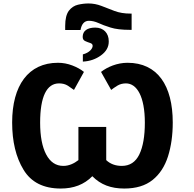

<svg xmlns="http://www.w3.org/2000/svg" viewBox="-20 -1089 1128 1119"><path d="M449.2 -914.1C455.6 -949.7 472.2 -967.8 498 -967.8C516.1 -967.8 534.2 -963.4 553.2 -955.1C571.8 -946.3 595.2 -937.5 623.5 -928.7C651.9 -919.4 690.4 -915 738.8 -915H747.1V-1009.8H740.2C706.1 -1009.8 675.3 -1014.6 647.9 -1024.9C620.6 -1035.2 594.7 -1044.9 570.8 -1054.7C546.4 -1064 521.5 -1068.8 496.1 -1068.8C476.1 -1068.8 455.6 -1066.4 434.6 -1061.5C413.6 -1056.6 395.5 -1044.9 381.3 -1026.4C367.2 -1007.3 359.9 -978 359.9 -938V-914.1ZM462.9 -730C502.9 -731.9 538.1 -744.1 568.4 -766.1C598.6 -788.1 613.8 -814.5 613.8 -846.2V-849.1C613.8 -895.5 584 -928.2 535.2 -928.2C488.3 -928.2 461.9 -908.7 461.9 -874C461.9 -861.8 466.8 -854 476.6 -849.6C486.3 -845.2 496.1 -841.3 505.9 -838.4C515.1 -835.4 520 -830.1 520 -821.8C520 -806.2 502 -782.2 462.9 -772ZM334 9.8C408.7 9.8 469.7 -12.7 518.1 -62C566.4 -12.7 626.5 9.8 704.1 9.8C772.9 9.8 827.6 -6.8 869.1 -40C910.6 -73.2 940.4 -119.1 959 -177.2C977.5 -235.4 986.8 -301.3 986.8 -375C986.8 -590.8 897.9 -723.1 723.1 -723.1C663.1 -723.1 606.4 -699.2 568.8 -669.9L627.9 -564.9C637.2 -572.3 649.4 -580.6 664.1 -589.8C678.7 -598.6 695.3 -603 713.9 -603C778.3 -603 824.2 -525.9 824.2 -374C824.2 -295.4 813.5 -233.4 792 -189C770.5 -144.5 736.3 -122.1 689.9 -122.1C652.8 -122.1 622.1 -133.8 599.1 -155.8V-349.1H437V-155.8C411.6 -136.2 382.3 -122.1 349.1 -122.1C305.7 -122.1 272.5 -144.5 249 -189C225.6 -233.4 213.9 -295.4 213.9 -374C213.9 -525.9 252 -603 324.2 -603C344.2 -603 360.8 -598.6 375 -589.8C389.2 -580.6 400.9 -572.3 411.1 -564.9L469.2 -669.9C451.2 -684.6 428.2 -697.3 401.4 -707.5C374.5 -717.8 346.7 -723.1 317.9 -723.1C145 -723.1 50.8 -590.8 50.8 -375C50.8 -264.2 72.8 -172.4 117.2 -99.6C161.1 -26.9 233.4 9.8 334 9.8Z"/></svg>

Font: Avrile Sans
Style: Bold
Weight: 700
Designer: Monotype Design Team, Google (font), Stefan Peev (BGR Cyrillic), Cristiano Sobral (main changes)
Foundry: The Avrile Sans Project Authors
Version: Version 3.110